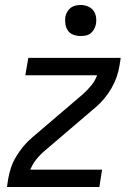

<svg xmlns="http://www.w3.org/2000/svg" viewBox="-20 -753 540 773"><path d="M8 0 13 -33Q17 -56 24.5 -78.5Q32 -101 45 -122.5Q58 -144 74 -163.5Q90 -183 109 -199L314 -374Q332 -390 347.5 -409Q363 -428 371 -450H82L94 -520H466L461 -488Q457 -464 449 -441.5Q441 -419 428.5 -397.5Q416 -376 400 -356.5Q384 -337 365 -321L160 -146Q141 -130 126 -111Q111 -92 102 -70H391L380 0ZM304 -608Q290 -608 276 -613Q262 -618 254 -629Q246 -640 243.5 -655Q241 -670 243 -685Q245 -695 250.5 -705Q256 -715 264.5 -721.5Q273 -728 283.5 -730.5Q294 -733 305 -733Q319 -733 333 -727.5Q347 -722 355.5 -711Q364 -700 366.5 -685Q369 -670 366 -655Q364 -645 358.5 -635Q353 -625 344.5 -618.5Q336 -612 325.5 -610Q315 -608 304 -608Z"/></svg>

Font: Iosevka Term Curly
Style: Italic
Weight: 400
Italic angle: -9°
Designer: Belleve Invis
Foundry: Belleve Invis
Version: Version 32.3.0